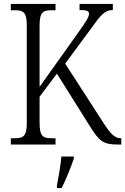

<svg xmlns="http://www.w3.org/2000/svg" viewBox="-20 -734 636 975"><path d="M35 0H262V-32H243C198 -32 181 -42 181 -111V-243L269 -360L434 -97C484 -16 504 0 579 0H596V-32H592C563 -32 540 -55 502 -115L311 -411L441 -587C490 -655 510 -683 553 -683V-714H384V-683C418 -683 432 -679 432 -665C432 -648 419 -627 379 -571L181 -293V-605C181 -672 198 -682 241 -682H262V-714H35V-682H55C98 -682 116 -672 116 -606V-108C116 -42 98 -32 55 -32H35ZM269 208V221H293C314 180 341 113 355 71V61H292C287 110 278 161 269 208Z"/></svg>

Font: Noto Serif Hebrew Condensed Light
Style: Regular
Weight: 300
Width: 3
Designer: Monotype Design Team
Foundry: Monotype Imaging Inc.
Version: Version 2.004